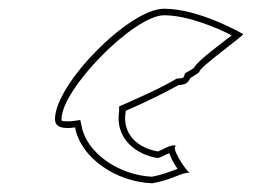

<svg xmlns="http://www.w3.org/2000/svg" viewBox="-20 -720 642 440"><path d="M106 -447C106 -428 124 -424 152 -428C165 -358 246 -303 329 -300C375 -308 398 -326 415 -324C404 -330 368 -388 385 -385C374 -392 352 -376 342 -373C298 -380 259 -411 268 -464V-466C312 -485 357 -507 389 -525C407 -526 411 -531 416 -541C429 -549 437 -554 437 -556C437 -566 544 -642 537 -642C537 -642 438 -700 356 -700C276 -700 106 -527 106 -447ZM121 -447C121 -516 287 -685 356 -685C411 -685 480 -655 511 -639C483 -617 434 -582 424 -564C420 -561 411 -556 404 -552C401 -542 402 -541 388 -540H385C351 -519 300 -497 253 -476V-466C243 -402 292 -366 340 -358H343C352 -361 360 -366 368 -369C372 -357 379 -344 387 -333C370 -327 354 -320 328 -315C250 -319 178 -371 167 -431L164 -445L150 -443C144 -442 139 -442 135 -442C119 -442 121 -444 121 -447Z"/></svg>

Font: Ampere
Style: OuLn
Weight: 400
Version: Version 1